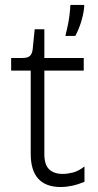

<svg xmlns="http://www.w3.org/2000/svg" viewBox="-20 -746 395 775"><path d="M226 9Q104 9 104 -125V-461H25V-512H71Q92 -512 101 -520.5Q110 -529 112 -548L120 -628H159V-512H318V-461H159V-124Q159 -81 178.5 -62.5Q198 -44 233 -44Q252 -44 274 -49.5Q296 -55 321 -74V-12Q294 -1 270 4Q246 9 226 9ZM244 -601Q256 -649 260 -681Q264 -713 264 -726H320Q320 -703 310.5 -668Q301 -633 284 -601Z"/></svg>

Font: Bricolage Grotesque 10pt ExtraLight
Style: Regular
Weight: 200
Designer: Mathieu Triay
Foundry: Atelier Triay
Version: Version 1.000; ttfautohint (v1.8.4.7-5d5b);gftools[0.9.32]